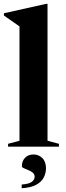

<svg xmlns="http://www.w3.org/2000/svg" viewBox="-24 -764 344 1000"><path d="M223.5 -31 283 -15V0H18V-15L77.5 -31V-626.5Q68 -633.5 46.8 -648Q25.5 -662.5 -3.5 -683V-695L216.5 -744H223.5ZM89 197Q126.5 194.5 141.5 183.2Q156.5 172 156.5 157Q156.5 143.5 146.5 135.2Q136.5 127 123.2 121.8Q110 116.5 100 112Q90 107.5 90 101.5Q90 74.5 106.8 57.5Q123.5 40.5 150.5 40.5Q177.5 40.5 196.5 59.2Q215.5 78 215.5 113Q215.5 137 204.2 159.8Q193 182.5 165.2 198Q137.5 213.5 89 216.5Z"/></svg>

Font: Newsreader 72pt SemiBold
Style: Regular
Weight: 600
Designer: Hugues Gentile
Foundry: Production Type
Version: Version 1.003; ttfautohint (v1.8.3)